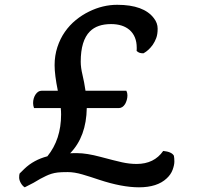

<svg xmlns="http://www.w3.org/2000/svg" viewBox="-20 -778 846 807"><path d="M554.2 -88.9Q627.9 -88.9 666 -143.6Q701.7 -140.1 710.9 -123.5Q712.9 -113.8 712.9 -99.1Q712.9 -84.5 705.6 -64.5Q698.2 -44.4 680.7 -28.3Q641.1 9.3 564 9.3Q492.7 9.3 396.5 -22.5Q360.8 -34.7 326.7 -44.7Q292.5 -54.7 264.6 -54.7Q236.8 -54.7 222.7 -53Q208.5 -51.3 196.5 -47.6Q184.6 -43.9 173.6 -38.6Q162.6 -33.2 149.4 -26.4L121.1 -9.8Q105 -1 84 9.3Q74.7 3.9 67.6 -8.5Q60.5 -21 60.5 -32Q60.5 -43 62.5 -48.8L82.5 -68.4Q121.6 -106 179.2 -121.1Q236.8 -191.9 236.8 -296.9Q236.8 -309.6 235.4 -323.7H123Q119.1 -334.5 119.1 -344.7Q119.1 -355 121.8 -364.3Q124.5 -373.5 129.4 -380.9Q140.1 -396.5 154.3 -396.5H223.1Q209.5 -463.4 209.5 -503.9Q209.5 -544.4 221.2 -580.1Q232.9 -615.7 252.7 -644Q272.5 -672.4 298.8 -693.8Q325.2 -715.3 354.5 -729.5Q412.1 -757.8 472.7 -757.8Q584.5 -757.8 627 -701.2Q642.6 -681.2 642.6 -657.5Q642.6 -633.8 636.7 -618.2Q630.9 -602.5 622.1 -589.8Q605 -565.9 583.5 -554.2Q565.4 -552.7 554.2 -564Q554.7 -567.9 554.7 -571.3V-577.6Q554.7 -625.5 524.4 -652.3Q495.6 -676.8 446.8 -676.8Q388.7 -676.8 357.9 -646Q319.3 -607.4 319.3 -518.6Q319.3 -494.1 326.7 -463.6Q334 -433.1 339.4 -396.5H511.2Q515.6 -387.7 515.6 -377.4Q515.6 -367.2 512.9 -357.9Q510.3 -348.6 505.9 -340.8Q495.1 -323.7 479 -323.7H344.7Q342.8 -203.6 274.9 -133.8Q281.7 -134.3 289.1 -134.3H305.2Q343.8 -134.3 402.3 -118.7Q460.9 -103 492.7 -95.9Q524.4 -88.9 554.2 -88.9Z"/></svg>

Font: Quando
Style: Regular
Weight: 400
Version: Version 1.002